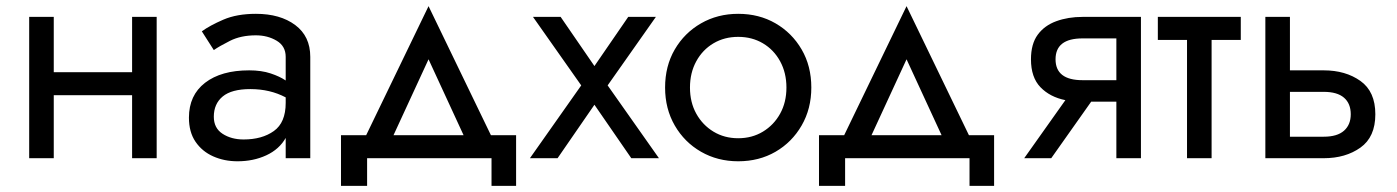

<svg xmlns="http://www.w3.org/2000/svg" viewBox="-20 -515 4547 625"><path d="M75 -460H155V-280H410V-460H490V0H410V-205H155V0H75Z M676 -352 637 -413Q663 -432 707 -451Q751 -470 813 -470Q892 -470 941 -433.5Q990 -397 990 -330V0H910V-66Q889 -29 847 -9.5Q805 10 753 10Q710 10 674 -6Q638 -22 616.5 -53.5Q595 -85 595 -132Q595 -205 647.5 -245.5Q700 -286 791 -286Q831 -286 861 -276Q891 -266 910 -253V-330Q910 -365 880.5 -382.5Q851 -400 813 -400Q764 -400 728.5 -382Q693 -364 676 -352ZM676 -135Q676 -98 704.5 -79.5Q733 -61 773 -61Q833 -61 871.5 -88.5Q910 -116 910 -180V-198Q859 -225 795 -225Q734 -225 705 -201Q676 -177 676 -135Z M1580 0H1175V90H1090V-75H1172L1375 -495L1578 -75H1660V90H1580ZM1375 -322 1261 -75H1489Z M2025 -460H2115L1958 -237L2125 0H2035L1915 -174L1795 0H1705L1872 -237L1715 -460H1805L1915 -300Z M2145 -230Q2145 -300 2176.5 -354Q2208 -408 2262 -439Q2316 -470 2383 -470Q2451 -470 2504.5 -439Q2558 -408 2589.5 -354Q2621 -300 2621 -230Q2621 -161 2589.5 -106.5Q2558 -52 2504.5 -21Q2451 10 2383 10Q2316 10 2262 -21Q2208 -52 2176.5 -106.5Q2145 -161 2145 -230ZM2226 -230Q2226 -182 2246.5 -145Q2267 -108 2302.5 -86.5Q2338 -65 2383 -65Q2428 -65 2463.5 -86.5Q2499 -108 2519.5 -145Q2540 -182 2540 -230Q2540 -278 2519.5 -315.5Q2499 -353 2463.5 -374Q2428 -395 2383 -395Q2338 -395 2302.5 -374Q2267 -353 2246.5 -315.5Q2226 -278 2226 -230Z M3136 0H2731V90H2646V-75H2728L2931 -495L3134 -75H3216V90H3136ZM2931 -322 2817 -75H3045Z M3402 0H3314L3448 -189Q3398 -199 3367 -231Q3336 -263 3336 -322Q3336 -372 3358 -402Q3380 -432 3418.5 -446Q3457 -460 3504 -460H3694V0H3614V-184H3532ZM3504 -254H3614V-390H3504Q3416 -390 3416 -322Q3416 -254 3504 -254Z M3749 -460H4019V-385H3924V0H3844V-385H3749Z M4099 -460H4179V-286H4289Q4360 -286 4408.5 -251.5Q4457 -217 4457 -143Q4457 -69 4408.5 -34.5Q4360 0 4289 0H4099ZM4289 -216H4179V-70H4289Q4333 -70 4355 -89.5Q4377 -109 4377 -143Q4377 -178 4355 -197Q4333 -216 4289 -216Z"/></svg>

Font: Jost*
Style: Regular
Weight: 400
Version: Version 3.7